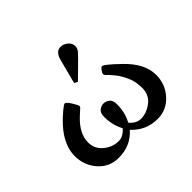

<svg xmlns="http://www.w3.org/2000/svg" viewBox="-160 -927 1148 1148"><g transform="rotate(-45 414.0 -353.0)"><path d="M70 -189Q70 -311 215 -431Q243 -454 250 -454Q261 -454 281.5 -421.5Q302 -389 302 -380Q302 -375 297.5 -370Q293 -365 279.5 -353.5Q266 -342 255 -331Q184 -262 184 -190Q184 -135 226.5 -100.5Q269 -66 320 -66Q357 -66 390 -103V-105Q360 -160 360 -229Q360 -264 377.5 -277Q395 -290 414 -290Q432 -290 450 -277Q468 -264 468 -229Q468 -160 438 -105V-103Q470 -66 508 -66Q556 -66 600 -99.5Q644 -133 644 -193Q644 -218 639 -243Q634 -268 625 -287.5Q616 -307 606 -324.5Q596 -342 585 -355.5Q574 -369 566 -378Q558 -387 551 -394L544 -400Q536 -410 536 -415Q536 -423 547 -438.5Q558 -454 566 -454Q581 -454 662 -376Q758 -284 758 -188Q758 -110 706.5 -52.5Q655 5 578 5Q480 5 414 -67Q350 5 250 5Q171 5 120.5 -52.5Q70 -110 70 -189ZM377 -500Q378 -507 380.5 -517Q383 -527 393.5 -566.5Q404 -606 417 -656Q431 -711 472 -711Q496 -711 517 -693.5Q538 -676 538 -651Q538 -633 524 -616Q510 -599 443 -534Q414 -506 397 -489Z"/></g></svg>

Font: CMU Serif
Style: Bold
Weight: 700
Version: Version 0.7.0